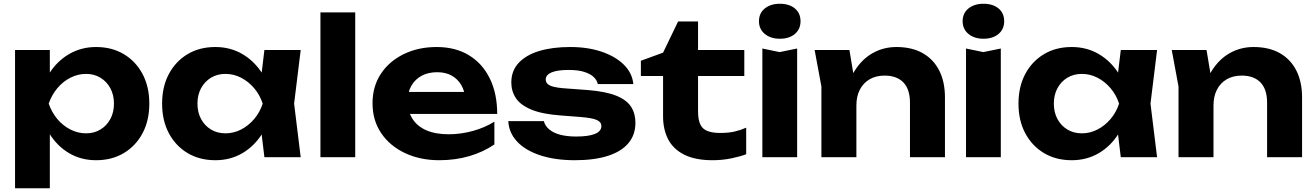

<svg xmlns="http://www.w3.org/2000/svg" viewBox="-20 -836 6996 1021"><path d="M60 -570H245V-398L238 -374V-226L245 -182V165H60ZM184 -285Q199 -377 241 -444Q283 -511 347.5 -548.5Q412 -586 491 -586Q575 -586 638.5 -548Q702 -510 738 -442.5Q774 -375 774 -285Q774 -195 738 -127.5Q702 -60 638.5 -22Q575 16 491 16Q411 16 347.5 -21.5Q284 -59 242 -126.5Q200 -194 184 -285ZM586 -285Q586 -331 567 -366.5Q548 -402 514.5 -422.5Q481 -443 438 -443Q394 -443 354 -422.5Q314 -402 284.5 -366.5Q255 -331 239 -285Q255 -239 284.5 -203.5Q314 -168 354 -147.5Q394 -127 438 -127Q481 -127 514.5 -147.5Q548 -168 567 -203.5Q586 -239 586 -285Z M1386 0 1361 -207 1388 -285 1361 -362 1386 -570H1579L1544 -285L1579 0ZM1432 -285Q1417 -194 1375 -126.5Q1333 -59 1269 -21.5Q1205 16 1125 16Q1041 16 977.5 -22Q914 -60 878 -127.5Q842 -195 842 -285Q842 -375 878 -442.5Q914 -510 977.5 -548Q1041 -586 1125 -586Q1205 -586 1269 -548.5Q1333 -511 1375.5 -444Q1418 -377 1432 -285ZM1030 -285Q1030 -239 1049 -203.5Q1068 -168 1101.5 -147.5Q1135 -127 1179 -127Q1223 -127 1262.5 -147.5Q1302 -168 1332 -203.5Q1362 -239 1377 -285Q1362 -331 1332 -366.5Q1302 -402 1262.5 -422.5Q1223 -443 1179 -443Q1135 -443 1101.5 -422.5Q1068 -402 1049 -366.5Q1030 -331 1030 -285Z M1684 -770H1869V0H1684Z M2316 16Q2214 16 2133.5 -22Q2053 -60 2007 -128Q1961 -196 1961 -287Q1961 -376 2005 -443Q2049 -510 2126.5 -548Q2204 -586 2302 -586Q2402 -586 2474 -542Q2546 -498 2585 -418Q2624 -338 2624 -230H2110V-347H2522L2455 -305Q2452 -352 2432.5 -384.5Q2413 -417 2381 -434.5Q2349 -452 2305 -452Q2257 -452 2222 -433Q2187 -414 2167.5 -380Q2148 -346 2148 -301Q2148 -244 2173.5 -204Q2199 -164 2247.5 -143Q2296 -122 2366 -122Q2430 -122 2494 -139.5Q2558 -157 2609 -189V-68Q2551 -28 2476.5 -6Q2402 16 2316 16Z M3359 -183Q3359 -119 3321.5 -74.5Q3284 -30 3212 -7Q3140 16 3037 16Q2932 16 2853 -10Q2774 -36 2730 -83Q2686 -130 2683 -192H2872Q2878 -167 2900.5 -148Q2923 -129 2959 -119.5Q2995 -110 3044 -110Q3110 -110 3144 -124Q3178 -138 3178 -166Q3178 -187 3153.5 -198Q3129 -209 3066 -214L2962 -222Q2864 -229 2806 -253Q2748 -277 2723.5 -314Q2699 -351 2699 -397Q2699 -460 2738.5 -502Q2778 -544 2848 -565Q2918 -586 3012 -586Q3106 -586 3179.5 -561Q3253 -536 3297.5 -492Q3342 -448 3348 -389H3159Q3155 -409 3137.5 -426Q3120 -443 3087.5 -453.5Q3055 -464 3003 -464Q2944 -464 2913 -451Q2882 -438 2882 -413Q2882 -394 2901 -383Q2920 -372 2973 -367L3108 -357Q3204 -349 3258.5 -326.5Q3313 -304 3336 -268Q3359 -232 3359 -183Z M3388 -432V-513L3506 -556L3586 -722H3692V-570H3938V-432H3692V-244Q3692 -180 3718 -154.5Q3744 -129 3811 -129Q3854 -129 3886.5 -136.5Q3919 -144 3948 -157V-16Q3918 -4 3869.5 6Q3821 16 3769 16Q3678 16 3619.5 -13Q3561 -42 3533.5 -94.5Q3506 -147 3506 -218V-432Z M4034 -578 4126 -559 4219 -578V0H4034ZM4127 -630Q4078 -630 4047 -655.5Q4016 -681 4016 -723Q4016 -766 4047 -791Q4078 -816 4127 -816Q4177 -816 4207 -791Q4237 -766 4237 -723Q4237 -681 4207 -655.5Q4177 -630 4127 -630Z M4312 -570H4497L4534 -348V0H4348V-376ZM4747 -586Q4829 -586 4886.5 -553.5Q4944 -521 4974.5 -461Q5005 -401 5005 -318V0H4819V-290Q4819 -361 4784 -397.5Q4749 -434 4684 -434Q4638 -434 4604.5 -414.5Q4571 -395 4552.5 -359.5Q4534 -324 4534 -275L4475 -306Q4486 -397 4524.5 -459Q4563 -521 4620.5 -553.5Q4678 -586 4747 -586Z M5117 -578 5209 -559 5302 -578V0H5117ZM5210 -630Q5161 -630 5130 -655.5Q5099 -681 5099 -723Q5099 -766 5130 -791Q5161 -816 5210 -816Q5260 -816 5290 -791Q5320 -766 5320 -723Q5320 -681 5290 -655.5Q5260 -630 5210 -630Z M5940 0 5915 -207 5942 -285 5915 -362 5940 -570H6133L6098 -285L6133 0ZM5986 -285Q5971 -194 5929 -126.5Q5887 -59 5823 -21.5Q5759 16 5679 16Q5595 16 5531.5 -22Q5468 -60 5432 -127.5Q5396 -195 5396 -285Q5396 -375 5432 -442.5Q5468 -510 5531.5 -548Q5595 -586 5679 -586Q5759 -586 5823 -548.5Q5887 -511 5929.5 -444Q5972 -377 5986 -285ZM5584 -285Q5584 -239 5603 -203.5Q5622 -168 5655.5 -147.5Q5689 -127 5733 -127Q5777 -127 5816.5 -147.5Q5856 -168 5886 -203.5Q5916 -239 5931 -285Q5916 -331 5886 -366.5Q5856 -402 5816.5 -422.5Q5777 -443 5733 -443Q5689 -443 5655.5 -422.5Q5622 -402 5603 -366.5Q5584 -331 5584 -285Z M6211 -570H6396L6433 -348V0H6247V-376ZM6646 -586Q6728 -586 6785.5 -553.5Q6843 -521 6873.5 -461Q6904 -401 6904 -318V0H6718V-290Q6718 -361 6683 -397.5Q6648 -434 6583 -434Q6537 -434 6503.5 -414.5Q6470 -395 6451.5 -359.5Q6433 -324 6433 -275L6374 -306Q6385 -397 6423.5 -459Q6462 -521 6519.5 -553.5Q6577 -586 6646 -586Z"/></svg>

Font: Unbounded SemiBold
Style: Regular
Weight: 600
Designer: Luke Prowse, Jean-Baptiste Morizot, Fátima Lázaro, Florian Runge
Foundry: NaN
Version: Version 1.700